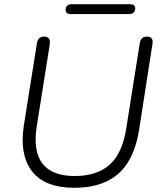

<svg xmlns="http://www.w3.org/2000/svg" viewBox="-20 -885 764 913"><path d="M333 8Q266 8 216 -10.5Q166 -29 135 -67Q104 -105 93 -161.5Q82 -218 94 -292L156 -682Q159 -697 167.5 -704Q176 -711 191 -711Q206 -711 212.5 -702Q219 -693 217 -676L155 -286Q136 -166 182 -107Q228 -48 335 -48Q440 -48 500.5 -101Q561 -154 580 -272L645 -682Q648 -697 656.5 -704Q665 -711 680 -711Q695 -711 701.5 -702Q708 -693 705 -676L641 -265Q626 -174 588.5 -113.5Q551 -53 487 -22.5Q423 8 333 8ZM317 -818Q292 -818 292 -838Q292 -851 299.5 -858Q307 -865 319 -865H597Q623 -865 623 -845Q623 -833 615.5 -825.5Q608 -818 595 -818Z"/></svg>

Font: Nunito ExtraLight Light
Style: Italic
Weight: 300
Italic angle: -9°
Version: Version 3.602